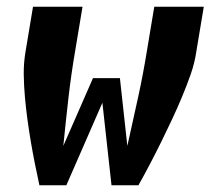

<svg xmlns="http://www.w3.org/2000/svg" viewBox="-20 -550 640 570"><path d="M97 0Q90 -32 83.5 -64.5Q77 -97 71.5 -129.5Q66 -162 61.5 -195Q57 -228 54 -261.5Q51 -295 50.5 -329Q50 -363 56 -398L78 -530H225L203 -398Q191 -328 183 -257.5Q175 -187 168 -117L256 -318H336L358 -117L361 -130Q376 -197 390.5 -263.5Q405 -330 416 -398L438 -530H585L563 -398Q558 -363 546 -329Q534 -295 520 -261.5Q506 -228 490.5 -195Q475 -162 459 -129.5Q443 -97 426 -64.5Q409 -32 391 0H311L284 -245L177 0Z"/></svg>

Font: Iosevka Curly HvExObl
Style: Regular
Weight: 900
Width: 7
Italic angle: -9°
Monospace: yes
Designer: Belleve Invis
Foundry: Belleve Invis
Version: Version 11.1.0; ttfautohint (v1.8.3)